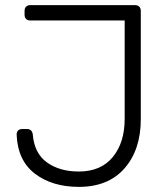

<svg xmlns="http://www.w3.org/2000/svg" viewBox="-20 -720 658 750"><path d="M288 10Q184 10 116.5 -41.5Q49 -93 45 -194Q45 -204 50.5 -210Q56 -216 66 -216H86Q96 -216 101.5 -210Q107 -204 108 -195Q114 -121 163.5 -85.5Q213 -50 288 -50Q374 -50 420.5 -106.5Q467 -163 467 -256V-640H98Q88 -640 82 -646Q76 -652 76 -662V-678Q76 -688 82 -694Q88 -700 98 -700H507Q518 -700 524 -694Q530 -688 530 -677V-255Q530 -135 466.5 -62.5Q403 10 288 10Z"/></svg>

Font: Rubik AZ
Style: Regular
Weight: 300
Designer: Hubert and Fischer
Foundry: Hubert & Fischer
Version: Version 2.000